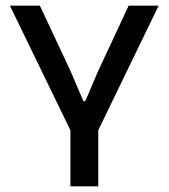

<svg xmlns="http://www.w3.org/2000/svg" viewBox="-20 -659 596 679"><path d="M235 -186 15 -639H121L230 -406.5L275 -301H281.5L326.5 -406.5L435 -639H541L321.5 -186ZM229 0V-279H327.5V0Z"/></svg>

Font: Anek Gujarati Medium Medium
Style: Regular
Weight: 500
Version: Version 1.003